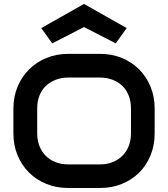

<svg xmlns="http://www.w3.org/2000/svg" viewBox="-20 -930 840 959"><path d="M752.5 -263.9Q752.5 -204 731.9 -154Q711.4 -104 675 -67.8Q638.6 -31.7 588.9 -11.4Q539.1 8.9 480.7 8.9H320.3Q261.4 8.9 211.6 -11.4Q161.9 -31.7 125.2 -67.8Q88.6 -104 67.8 -154Q47 -204 47 -263.9V-388.1Q47 -447 67.8 -497Q88.6 -547 125.2 -583.4Q161.9 -619.8 211.6 -640.3Q261.4 -660.9 320.3 -660.9H480.7Q539.1 -660.9 588.9 -640.3Q638.6 -619.8 675 -583.4Q711.4 -547 731.9 -497Q752.5 -447 752.5 -388.1ZM634.2 -388.1Q634.2 -423.8 623 -452.2Q611.9 -480.7 591.6 -500.5Q571.3 -520.3 542.6 -531.4Q513.9 -542.6 480.7 -542.6H320.3Q286.1 -542.6 257.7 -531.4Q229.2 -520.3 208.7 -500.5Q188.1 -480.7 177 -452.2Q165.8 -423.8 165.8 -388.1V-263.9Q165.8 -229.2 177 -200.7Q188.1 -172.3 208.7 -151.7Q229.2 -131.2 257.7 -120Q286.1 -108.9 320.3 -108.9H479.7Q513.9 -108.9 542.1 -120Q570.3 -131.2 591.1 -151.7Q611.9 -172.3 623 -200.7Q634.2 -229.2 634.2 -263.9ZM557.9 -713.4 399.5 -795 241.1 -713.4 186.1 -789.6 399.5 -910.4 612.9 -789.6Z"/></svg>

Font: AKL FREE 001
Style: Regular
Weight: 400
Designer: AKL
Foundry: AKL
Version: Version 1.00;August 10, 2024;FontCreator 13.0.0.2630 64-bit